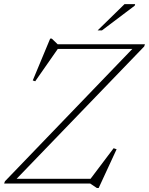

<svg xmlns="http://www.w3.org/2000/svg" viewBox="-29 -891 724 932"><path d="M674.5 -676 671 -665.5 41 -12 33.5 -23H410.5L522.5 -171.5L537 -166.5L450 21.5H441L409 0H-9L-5 -11L623 -663.5L642.5 -653.5H251.5L142 -496.5L130 -500.5L214.5 -703.5H222.5L251 -676ZM445 -743.5 575.5 -871H627L625 -863.5L466 -743.5Z"/></svg>

Font: Newsreader 16pt 16pt ExtraLight
Style: Italic
Weight: 250
Italic angle: -17°
Version: Version 1.003